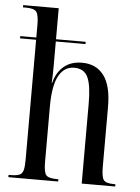

<svg xmlns="http://www.w3.org/2000/svg" viewBox="-54 -802 617 845"><g transform="rotate(5 254.5 -380.0)"><path d="M15 0V-10H21Q48 -10 61.5 -15Q75 -20 79.5 -36Q84 -52 84 -83V-613H13V-623H84V-679Q84 -723 73.5 -736.5Q63 -750 28 -750H14V-760H171V-623H302V-613H171V-501Q171 -483 170.5 -465.5Q170 -448 169 -430H171Q182 -476 213.5 -503Q245 -530 295 -530Q357 -530 391 -485Q425 -440 425 -346V-82Q425 -37 435 -23.5Q445 -10 481 -10H487V0H339V-354Q339 -434 322.5 -469.5Q306 -505 262 -505Q218 -505 194 -461.5Q170 -418 170 -326V-81Q170 -35 181 -22.5Q192 -10 230 -10H235V0Z"/></g></svg>

Font: Noto Serif Display ExtraCondensed
Style: Regular
Weight: 400
Width: 2
Designer: Monotype Design Team
Foundry: Monotype Imaging Inc.
Version: Version 2.009